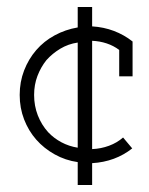

<svg xmlns="http://www.w3.org/2000/svg" viewBox="-20 -458 425 546"><path d="M242 68H201V3Q166 -2 135.5 -19Q105 -36 83 -61Q61 -86 48.5 -118.5Q36 -151 36 -188Q36 -225 48.5 -257.5Q61 -290 83 -315.5Q105 -341 135.5 -357.5Q166 -374 201 -380V-438H242V-383Q275 -381 304 -370Q333 -359 357 -340V-241H319V-316Q303 -328 283.5 -334.5Q264 -341 242 -342V-34Q267 -35 290 -43.5Q313 -52 330 -67L356 -36Q332 -17 303.5 -6.5Q275 4 242 6ZM77 -188Q77 -157 87.5 -130Q98 -103 117 -82Q133 -65 154.5 -53.5Q176 -42 201 -38V-337Q174 -333 151.5 -319.5Q129 -306 112 -287Q96 -267 86.5 -242Q77 -217 77 -188Z"/></svg>

Font: Josefin Slab
Style: Regular
Weight: 400
Designer: Santiago Orozco
Foundry: Typemade
Version: Version 2.000